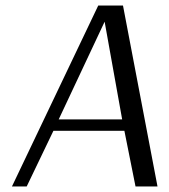

<svg xmlns="http://www.w3.org/2000/svg" viewBox="-20 -670 608 690"><path d="M333 -650H422L546 0H467L427 -200H172L76 0H23ZM356 -592 191 -241H419Z"/></svg>

Font: ArsenalItalic
Style: Italic
Weight: 400
Italic angle: -9°
Designer: Andrij Shevchenko
Foundry: Stairsfor.com
Version: Version 1.000